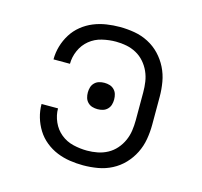

<svg xmlns="http://www.w3.org/2000/svg" viewBox="-85 -631 770 732"><g transform="rotate(15 300.0 -265.0)"><path d="M302 8Q276 8 249.5 4Q223 0 198.5 -10Q174 -20 153 -37Q132 -54 118 -76.5Q104 -99 96.5 -124.5Q89 -150 89 -177Q89 -177 89 -177Q89 -177 89 -177H154Q154 -177 154 -177Q154 -177 154 -177Q154 -150 165.5 -124Q177 -98 198.5 -80.5Q220 -63 247.5 -56.5Q275 -50 302 -50Q323 -50 343.5 -54Q364 -58 382.5 -68Q401 -78 415 -94Q429 -110 437.5 -129Q446 -148 449 -168.5Q452 -189 452 -210V-320Q452 -341 449 -361.5Q446 -382 437.5 -401Q429 -420 415 -436Q401 -452 382.5 -462Q364 -472 343.5 -476Q323 -480 302 -480Q275 -480 247.5 -473.5Q220 -467 198.5 -449.5Q177 -432 165.5 -406Q154 -380 154 -353Q154 -353 154 -353Q154 -353 154 -353H89Q89 -353 89 -353Q89 -353 89 -353Q89 -380 96.5 -405.5Q104 -431 118 -453.5Q132 -476 153 -493Q174 -510 198.5 -520Q223 -530 249.5 -534Q276 -538 302 -538Q331 -538 360 -533Q389 -528 415 -514.5Q441 -501 461 -480Q481 -459 494 -433Q507 -407 512 -378Q517 -349 517 -320V-210Q517 -181 512 -152Q507 -123 494 -97Q481 -71 461 -50Q441 -29 415 -15.5Q389 -2 360 3Q331 8 302 8ZM300 -213Q289 -213 279 -216Q269 -219 261.5 -226.5Q254 -234 251 -244Q248 -254 248 -265Q248 -276 251 -286Q254 -296 261.5 -303.5Q269 -311 279 -314Q289 -317 300 -317Q311 -317 321 -314Q331 -311 338.5 -303.5Q346 -296 349 -286Q352 -276 352 -265Q352 -254 349 -244Q346 -234 338.5 -226.5Q331 -219 321 -216Q311 -213 300 -213Z"/></g></svg>

Font: Iosevka Curly Light Extended
Style: Regular
Weight: 300
Width: 7
Monospace: yes
Designer: Belleve Invis
Foundry: Belleve Invis
Version: Version 11.1.0; ttfautohint (v1.8.3)